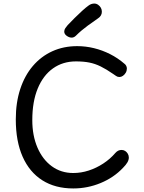

<svg xmlns="http://www.w3.org/2000/svg" viewBox="-20 -1040 811 1082"><path d="M681 -681Q687 -677 691 -669.5Q695 -662 695 -654Q695 -641 688.5 -630Q682 -619 672.5 -612.5Q663 -606 653 -606Q642 -606 634 -612Q626 -618 618 -623Q579 -650 547.5 -665.5Q516 -681 483.5 -687.5Q451 -694 408 -694Q334 -694 278.5 -654.5Q223 -615 192.5 -541Q162 -467 162 -363Q162 -276 191 -208.5Q220 -141 272 -103Q324 -65 393 -65Q437 -65 480 -79Q523 -93 562 -118.5Q601 -144 630 -178Q638 -187 646.5 -191Q655 -195 665 -195Q676 -195 685 -189.5Q694 -184 700 -174Q706 -164 706 -152Q706 -139 698 -125Q690 -111 673 -94Q621 -39 547 -8.5Q473 22 393 22Q291 22 218.5 -24Q146 -70 107.5 -157Q69 -244 69 -367Q69 -462 94 -538Q119 -614 165 -668Q211 -722 274.5 -751Q338 -780 415 -780Q463 -780 510 -768.5Q557 -757 600.5 -735Q644 -713 681 -681ZM384 -828Q370 -828 356 -838Q342 -848 342 -862Q342 -872 348 -881Q354 -890 361 -898Q379 -917 400.5 -938.5Q422 -960 443 -979Q464 -998 478 -1008Q487 -1015 495.5 -1017.5Q504 -1020 511 -1020Q523 -1020 533 -1013Q543 -1006 548.5 -996Q554 -986 554 -974Q554 -951 533 -937Q512 -923 474.5 -895.5Q437 -868 408 -839Q397 -828 384 -828Z"/></svg>

Font: Playpen Sans Hebrew
Style: Regular
Weight: 400
Designer: Tom Grace, Laura Meseguer, Veronika Burian, José Scaglione
Foundry: TypeTogether
Version: Version 2.000